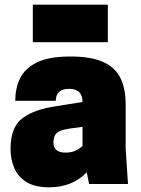

<svg xmlns="http://www.w3.org/2000/svg" viewBox="-20 -785 600 819"><path d="M190 14Q128 14 92 -9Q56 -32 40.5 -69Q25 -106 25 -150Q25 -245 78 -282.5Q131 -320 220 -332L332 -350Q332 -406 275 -406Q218 -406 218 -355H45Q45 -407 65 -449.5Q85 -492 136 -518Q187 -544 280 -544Q369 -544 420.5 -520.5Q472 -497 494 -451.5Q516 -406 516 -340V-150L526 0H360L350 -50Q288 14 190 14ZM440 -605H120V-765H440ZM260 -134Q304 -134 332 -163V-244L312 -241Q279 -238 253 -232Q227 -226 217.5 -212.5Q208 -199 208 -177Q208 -134 260 -134Z"/></svg>

Font: Tanohe Sans ExtraBold
Style: Regular
Weight: 800
Designer: Village Type and Design LLC & Cristiano Sobral
Foundry: Cooper Hewitt Smithsonian Design Museum
Version: Version 1.00;September 29, 2021;FontCreator 13.0.0.2655 64-b